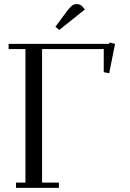

<svg xmlns="http://www.w3.org/2000/svg" viewBox="-20 -916 635 936"><path d="M22 -676.8V-702.1H512.2L513.2 -709L541 -702.1L512.2 -559.1L485.8 -564V-676.8H185.1V-25.9H267.1V0H58.1V-25.9H104V-676.8ZM250 -785.2 308.1 -863.8Q323.7 -883.3 332.3 -889.6Q340.8 -896 355 -896Q360.4 -896 366 -894.3Q371.6 -892.6 374 -890.6L377 -889.2L394 -870.1L269 -770Z"/></svg>

Font: Dehuti
Style: Book
Weight: 400
Version: Version 1.2